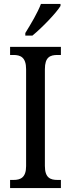

<svg xmlns="http://www.w3.org/2000/svg" viewBox="-20 -951 358 971"><path d="M108 -784V-771H144C194 -812 265 -886 286 -921V-931H187C170 -886 137 -831 108 -784ZM31 0H288V-41H271C234 -41 207 -52 207 -112V-601C207 -662 233 -673 271 -673H288V-714H31V-673H48C83 -673 112 -662 112 -601V-111C112 -52 83 -41 48 -41H31Z"/></svg>

Font: Noto Serif Lao Condensed
Style: Regular
Weight: 400
Width: 3
Designer: Monotype Design Team
Foundry: Monotype Imaging Inc.
Version: Version 2.003